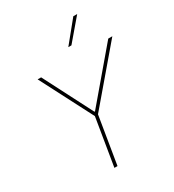

<svg xmlns="http://www.w3.org/2000/svg" viewBox="-223 -1087 1102 1214"><g transform="rotate(-30 327.5 -480.0)"><path d="M109.4 -727.3H134.9L318.2 -370.7H322.4L625 -727.3H654.8L329.5 -345.2L272.7 0H250L306.8 -345.2ZM379.3 -806.8 504.3 -960.2H532.7L402 -806.8Z"/></g></svg>

Font: Inter UI Thin
Style: Italic
Weight: 100
Italic angle: -9.39999°
Designer: Rasmus Andersson
Foundry: rsms
Version: 3.2;8d6f07862